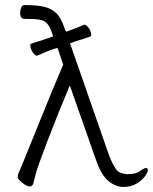

<svg xmlns="http://www.w3.org/2000/svg" viewBox="-20 -734 607 762"><path d="M257 -395Q211 -286 169.5 -177.5Q128 -69 122 -44.5Q116 -20 112 -5Q108 6 97 6Q86 6 68 -9Q50 -24 50 -32Q50 -40 57.5 -56Q65 -72 125.5 -222.5Q186 -373 231 -478L208 -544L191 -539L167 -530L130 -514H129Q127 -513 126 -513Q121 -513 114 -521Q107 -529 103.5 -538.5Q100 -548 100 -554Q100 -560 107 -562Q142 -572 175 -584L191 -590Q180 -626 168 -639.5Q156 -653 137 -656Q118 -659 88 -659H77Q62 -659 60 -679Q60 -681 60 -683Q60 -694 64 -704Q68 -714 78 -714Q136 -714 166 -704Q196 -694 211.5 -672.5Q227 -651 239 -614L243 -608Q287 -624 312 -635H313Q315 -636 316 -636Q320 -636 327.5 -628.5Q335 -621 338.5 -611.5Q342 -602 342 -596Q342 -590 336 -588L296 -575Q284 -572 258 -562L413 -117Q429 -77 441.5 -61Q454 -45 482 -43H488Q520 -43 535.5 -55Q551 -67 559 -67Q567 -67 567 -58.5Q567 -50 555 -34Q543 -18 521.5 -5Q500 8 469.5 8Q439 8 410 -16Q381 -40 360 -102Z"/></svg>

Font: Moon Stars Kai T Light
Style: Regular
Weight: 300
Designer: GuiWonder
Version: Version 1.101